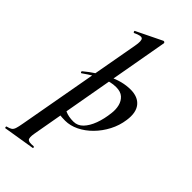

<svg xmlns="http://www.w3.org/2000/svg" viewBox="-383 -778 1106 1106"><g transform="rotate(45 169.5 -225.5)"><path d="M-67 275Q-70 276 -71.5 270Q-73 264 -69 263Q-49 258 -39.5 251.5Q-30 245 -25 229.5Q-20 214 -15 185L124 -589Q133 -637 121.5 -647Q110 -657 69 -637Q65 -636 62.5 -642Q60 -648 64 -649L220 -725Q225 -727 229 -723Q233 -719 232 -717L73 178Q66 217 75.5 227Q85 237 120 233Q124 233 126 238Q128 243 123 244ZM145 1Q120 1 95.5 -2Q71 -5 57 -8L67 -70Q88 -54 115 -41.5Q142 -29 182 -29Q216 -29 240.5 -54.5Q265 -80 281 -123Q297 -166 303 -220Q307 -252 300 -280Q293 -308 273 -326Q253 -344 216 -344Q172 -344 125 -322.5Q78 -301 20 -260Q16 -256 12.5 -261Q9 -266 13 -270Q77 -323 147.5 -358Q218 -393 285 -393Q345 -393 374 -357Q403 -321 393 -253Q386 -202 362 -156Q338 -110 303 -74.5Q268 -39 227 -19Q186 1 145 1Z"/></g></svg>

Font: Cormorant Garamond Light
Style: Italic
Weight: 300
Italic angle: -10°
Designer: Christian Thalmann (Catharsis Fonts)
Foundry: Catharsis Fonts
Version: Version 4.001